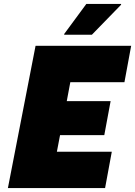

<svg xmlns="http://www.w3.org/2000/svg" viewBox="-20 -952 684 972"><path d="M20 0 160 -720H644L610 -536H336L318 -440H540L508 -268H284L268 -184H546L512 0ZM305 -776V-780L417 -932H593V-928L445 -776Z"/></svg>

Font: Kufam Black
Style: Italic
Weight: 900
Italic angle: -11°
Designer: Artur Schmal
Foundry: Original Type
Version: Version 1.301; ttfautohint (v1.8.3)